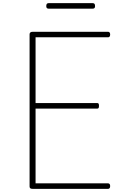

<svg xmlns="http://www.w3.org/2000/svg" viewBox="-20 -1200 776 1220"><path d="M187 0Q177 0 172.5 -3.5Q168 -7 168 -15V-982Q168 -990 173 -994Q178 -998 188 -998H667Q672 -998 676 -994Q680 -990 680 -981Q680 -971 676 -967Q672 -963 667 -963H206V-545H599Q604 -545 606.5 -541Q609 -537 609 -528Q609 -518 606.5 -514Q604 -510 599 -510H206V-35H667Q672 -35 676 -31Q680 -27 680 -18Q680 -8 676 -4Q672 0 667 0ZM289 -1145Q281 -1145 277.5 -1149Q274 -1153 274 -1161Q274 -1171 277.5 -1175.5Q281 -1180 289 -1180H569Q577 -1180 580.5 -1175.5Q584 -1171 584 -1161Q584 -1153 580.5 -1149Q577 -1145 569 -1145Z"/></svg>

Font: Playwrite NG Modern Thin
Style: Regular
Weight: 250
Designer: Veronika Burian, José Scaglione
Foundry: TypeTogether
Version: Version 1.002